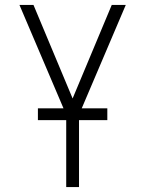

<svg xmlns="http://www.w3.org/2000/svg" viewBox="-20 -550 590 780"><path d="M249 210V-84L59 -530H116L275 -150L434 -530H491L301 -84V210ZM416 -62H134V-110H416Z"/></svg>

Font: Lode Dark Term
Style: Regular
Weight: 400
Monospace: yes
Designer: Belleve Invis
Foundry: Belleve Invis
Version: Version 29.2.0